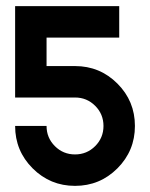

<svg xmlns="http://www.w3.org/2000/svg" viewBox="-20 -606 489 626"><path d="M368.7 -483.4H131.8V-390.6H224.6Q305.7 -390.6 362.8 -333.5Q419.9 -276.4 419.9 -195.3Q419.9 -114.3 362.8 -57.1Q305.7 0 224.6 0Q143.6 0 86.4 -57.1Q29.3 -114.3 29.3 -195.3H131.8Q131.8 -156.7 158.9 -129.6Q186 -102.5 224.6 -102.5Q263.2 -102.5 290.3 -129.6Q317.4 -156.7 317.4 -195.3Q317.4 -233.9 290.3 -261Q263.2 -288.1 224.6 -288.1H29.3V-585.9H368.7Z"/></svg>

Font: NAYAKA
Style: Regular
Weight: 400
Designer: R.S. Wihananto
Foundry: R.S. Wihananto
Version: Version 1.92